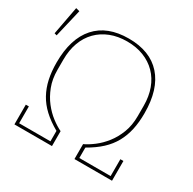

<svg xmlns="http://www.w3.org/2000/svg" viewBox="-168 -873 1044 1036"><g transform="rotate(30 354.5 -355.0)"><path d="M-12 -534 21 -710 44 -704 3 -530ZM46 -123H65V-18H260V-83Q209 -112 174 -144.5Q139 -177 117.5 -216Q96 -255 86 -301Q76 -347 76 -403Q76 -552 146.5 -631Q217 -710 350 -710Q483 -710 553.5 -631Q624 -552 624 -403Q624 -347 614 -301Q604 -255 582.5 -216Q561 -177 526 -144.5Q491 -112 440 -83V-18H635V-123H654V0H420V-93Q448 -106 479.5 -130Q511 -154 538 -188.5Q565 -223 582.5 -268.5Q600 -314 600 -371V-435Q600 -494 582.5 -541.5Q565 -589 532 -622.5Q499 -656 453 -674Q407 -692 350 -692Q293 -692 247 -674Q201 -656 168 -622.5Q135 -589 117.5 -541.5Q100 -494 100 -435V-371Q100 -314 117.5 -268.5Q135 -223 162 -188.5Q189 -154 220.5 -130Q252 -106 280 -93V0H46Z"/></g></svg>

Font: IBM Plex Serif Thin
Style: Regular
Weight: 100
Designer: Mike Abbink, Paul van der Laan, Pieter van Rosmalen
Foundry: Bold Monday
Version: Version 3.001